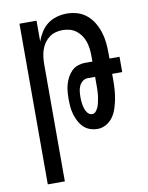

<svg xmlns="http://www.w3.org/2000/svg" viewBox="-84 -589 668 865"><g transform="rotate(-10 250.0 -156.5)"><path d="M64 215V-520H142V-425Q150 -447 162.5 -467Q175 -487 193.5 -501Q212 -515 235 -521.5Q258 -528 281 -528Q306 -528 329.5 -521Q353 -514 372 -498Q391 -482 403.5 -461Q416 -440 423.5 -416.5Q431 -393 433.5 -368.5Q436 -344 436 -320V-295H482V-225H436V-195Q436 -174 434.5 -152.5Q433 -131 429 -110.5Q425 -90 418.5 -69.5Q412 -49 400 -31.5Q388 -14 369 -3Q350 8 329 8Q311 8 294 2Q277 -4 264.5 -16.5Q252 -29 244 -44.5Q236 -60 231 -77Q226 -94 224.5 -112Q223 -130 223 -147Q223 -164 224.5 -181Q226 -198 230.5 -214Q235 -230 243 -245Q251 -260 263 -272Q275 -284 291.5 -289.5Q308 -295 324 -295H358V-320Q358 -337 356 -353.5Q354 -370 349 -385.5Q344 -401 334.5 -415Q325 -429 312 -439Q299 -449 283 -453.5Q267 -458 250 -458Q233 -458 217 -453.5Q201 -449 188 -439Q175 -429 165.5 -415Q156 -401 151 -385.5Q146 -370 144 -353.5Q142 -337 142 -320V215ZM317 -62Q326 -62 332.5 -69.5Q339 -77 343 -85.5Q347 -94 349 -103Q351 -112 353 -121Q355 -130 356 -139.5Q357 -149 357.5 -158Q358 -167 358 -176.5Q358 -186 358 -195V-225H324Q311 -225 300.5 -216.5Q290 -208 285 -196.5Q280 -185 278.5 -172Q277 -159 277 -146Q277 -133 278.5 -120.5Q280 -108 283.5 -95.5Q287 -83 295.5 -72.5Q304 -62 317 -62Z"/></g></svg>

Font: Moesevka
Style: Regular
Weight: 400
Monospace: yes
Designer: Belleve Invis
Foundry: Belleve Invis
Version: Version 32.5.0; ttfautohint (v1.8.4)